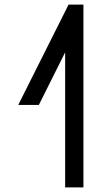

<svg xmlns="http://www.w3.org/2000/svg" viewBox="-20 -799 445 840"><path d="M161 -362 265 -570V-19V21H345V-19V-739V-779H280L269 -757L89 -398L60 -340H150Z"/></svg>

Font: Nordica Advanced
Style: Regular
Weight: 300
Version: Version 1.07